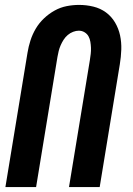

<svg xmlns="http://www.w3.org/2000/svg" viewBox="-20 -762 540 782"><path d="M2 0 92 -547Q96 -572 104 -597Q112 -622 125.5 -645Q139 -668 159 -687Q179 -706 202.5 -719Q226 -732 251.5 -737Q277 -742 302 -742Q332 -742 360.5 -735Q389 -728 411.5 -711.5Q434 -695 448.5 -670.5Q463 -646 469 -618Q475 -590 474 -560Q473 -530 468 -500L386 0H261L346 -517Q348 -530 349.5 -542.5Q351 -555 350.5 -567.5Q350 -580 348 -592Q346 -604 340.5 -614Q335 -624 324.5 -630.5Q314 -637 301 -637Q290 -637 278 -632.5Q266 -628 256 -619.5Q246 -611 239 -600Q232 -589 227 -577.5Q222 -566 219 -554Q216 -542 214 -530L127 0Z"/></svg>

Font: Iosevka Extrabold Oblique
Style: Regular
Weight: 800
Italic angle: -9°
Monospace: yes
Designer: Belleve Invis
Foundry: Belleve Invis
Version: Version 32.5.0; ttfautohint (v1.8.4)